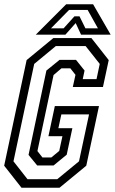

<svg xmlns="http://www.w3.org/2000/svg" viewBox="-22 -878 538 898"><path d="M78.5 0 -2.5 -103 102.5 -597 227.5 -700H405.5L486.5 -597L459.5 -471H318.5L331 -528L307 -558.5H265.5L228.5 -527L153 -171.5L176.5 -141.5H218L255 -172L270 -241H204.5L234.5 -382H441L381.5 -103L256.5 0ZM106.5 -40H246L347.5 -123.5L394.5 -343H265L251 -278.5H316.5L290 -154.5L228.5 -104H152L111.5 -153.5L195 -548L256.5 -598H333.5L373.5 -548L365 -508H429.5L444.5 -579L378.5 -662.5H239L138 -579L41 -123.5ZM287.5 -858H413.5L495.5 -716H357L332 -770L284 -716H145.5ZM301 -831.5 216.5 -745.5H275.5L326 -801.5H350L377.5 -745.5H436L388 -831.5Z"/></svg>

Font: Tourney Condensed Regular
Style: Italic
Weight: 400
Width: 3
Italic angle: -12°
Designer: Tyler Finck
Foundry: Etcetera Type Co
Version: Version 1.010; ttfautohint (v1.8.3)